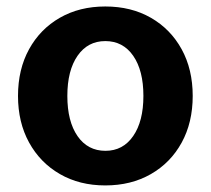

<svg xmlns="http://www.w3.org/2000/svg" viewBox="-20 -560 651 593"><path d="M305.2 12.7Q225.6 12.7 164.8 -22.5Q104 -57.6 69.8 -119.9Q35.6 -182.1 35.6 -263.7Q35.6 -345.7 69.8 -408Q104 -470.2 164.8 -505.1Q225.6 -540 305.2 -540Q385.3 -540 446 -505.1Q506.8 -470.2 541 -408Q575.2 -345.7 575.2 -263.7Q575.2 -181.6 541 -119.4Q506.8 -57.1 445.8 -22.2Q384.8 12.7 305.2 12.7ZM305.7 -94.2Q359.9 -94.2 391.4 -139.9Q422.9 -185.5 422.9 -263.7Q422.9 -342.3 391.4 -387.7Q359.9 -433.1 305.2 -433.1Q251 -433.1 219.5 -387.7Q188 -342.3 188 -263.7Q188 -185.1 219.5 -139.6Q251 -94.2 305.7 -94.2Z"/></svg>

Font: Schibsted Grotesk
Style: Bold
Weight: 700
Designer: Bakken & Baeck AS, Henrik Kongsvoll
Foundry: Schibsted ASA
Version: Version 1.100;gftools[0.9.25]